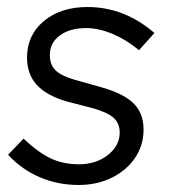

<svg xmlns="http://www.w3.org/2000/svg" viewBox="-20 -517 483 547"><path d="M204 10Q145 10 93.5 -12Q42 -34 3 -76L47 -122Q91 -81 126 -65Q161 -49 205 -49Q254 -49 287.5 -75.5Q321 -102 321 -139Q321 -165 304.5 -180.5Q288 -196 247 -208L170 -228Q112 -245 84.5 -275.5Q57 -306 57 -353Q57 -417 105 -457Q153 -497 229 -497Q282 -497 329.5 -478.5Q377 -460 420 -423L376 -374Q340 -404 300.5 -420.5Q261 -437 225 -437Q179 -437 150.5 -416Q122 -395 122 -360Q122 -333 138 -317Q154 -301 192 -290L270 -268Q333 -250 361 -222Q389 -194 389 -148Q389 -103 365 -67.5Q341 -32 299 -11Q257 10 204 10Z"/></svg>

Font: Red Hat Text VF
Style: Italic
Weight: 300
Italic angle: -12°
Designer: Pentagram, MCKL
Foundry: Pentagram, MCKL
Version: Version 1.023